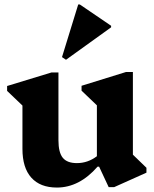

<svg xmlns="http://www.w3.org/2000/svg" viewBox="-20 -829 691 864"><path d="M236 15Q161 15 121 -29.5Q81 -74 81 -159V-354L12 -420V-442L212 -503H243V-198Q243 -143 262.5 -119Q282 -95 326 -95Q375 -95 416 -126V-355L347 -421V-443L547 -505H578V-133L639 -74V-52L494 13H469L426 -79H419Q337 15 236 15ZM277 -560 259 -572 332 -809H339L480 -713V-706Z"/></svg>

Font: Platypi
Style: Bold
Weight: 700
Designer: David Sargent
Foundry: Bolt Cutter Type
Version: Version 1.200; ttfautohint (v1.8.4.7-5d5b)